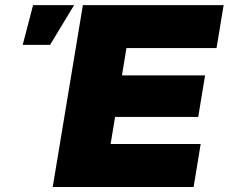

<svg xmlns="http://www.w3.org/2000/svg" viewBox="-20 -748 915 768"><path d="M190.9 0 311.5 -727.5H874.5L846.2 -555.7H485.8L467.8 -446.3H800.3L772.9 -280.3H440.4L422.4 -171.9H782.7L754.4 0ZM70.8 -568.4 112.3 -727.5H276.4L180.2 -568.4Z"/></svg>

Font: Inter Display Black
Style: Italic
Weight: 900
Italic angle: -9.39999°
Designer: Rasmus Andersson
Foundry: rsms
Version: Version 4.000;git-a52131595